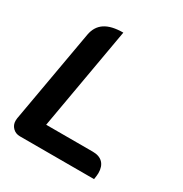

<svg xmlns="http://www.w3.org/2000/svg" viewBox="-165 -835 917 962"><g transform="rotate(30 293.0 -354.5)"><path d="M26 -57Q26 -66 27 -71L122 -610Q131 -660 168 -684.5Q205 -709 273 -709L169 -116H439Q477 -116 497 -95.5Q517 -75 517 -37Q517 -26 513 0H84Q59 0 42.5 -16.5Q26 -33 26 -57Z"/></g></svg>

Font: K2D
Style: Bold Italic
Weight: 700
Italic angle: -10°
Designer: Katatrad Aksorn Co.,Ltd.
Foundry: Cadson Demak Co.,Ltd.
Version: Version 1.000; ttfautohint (v1.6)